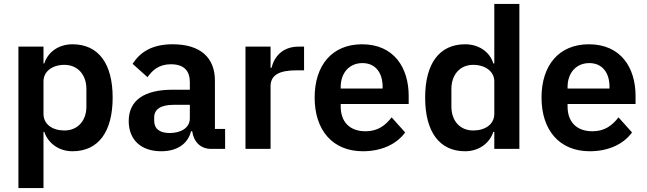

<svg xmlns="http://www.w3.org/2000/svg" viewBox="-20 -760 3303 980"><path d="M74 200H202V-87H206C226 -28 281 12 350 12C482 12 555 -87 555 -262C555 -436 482 -534 350 -534C281 -534 225 -496 206 -436H202V-522H74ZM309 -94C248 -94 202 -125 202 -179V-345C202 -396 248 -429 309 -429C375 -429 421 -380 421 -306V-216C421 -142 375 -94 309 -94Z M803 12C881 12 938 -23 955 -90H961C969 -36 1003 0 1058 0H1129V-102H1077V-348C1077 -467 1002 -534 861 -534C756 -534 695 -494 657 -434L733 -366C758 -402 792 -432 852 -432C920 -432 949 -398 949 -340V-302H860C718 -302 637 -249 637 -142C637 -49 697 12 803 12ZM846 -81C796 -81 767 -102 767 -144V-161C767 -202 800 -225 867 -225H949V-156C949 -107 903 -81 846 -81Z M1361 0V-320C1361 -377 1406 -401 1492 -401H1532V-522H1504C1421 -522 1379 -469 1366 -414H1361V-522H1233V0Z M1832 12C1929 12 2005 -25 2048 -84L1979 -161C1947 -120 1909 -90 1846 -90C1762 -90 1719 -141 1719 -216V-229H2066V-271C2066 -414 1991 -534 1828 -534C1675 -534 1586 -427 1586 -262C1586 -95 1678 12 1832 12ZM1830 -438C1896 -438 1933 -389 1933 -317V-308H1719V-316C1719 -388 1763 -438 1830 -438Z M2503 0H2631V-740H2503V-436H2498C2480 -496 2423 -534 2354 -534C2223 -534 2150 -436 2150 -262C2150 -87 2223 12 2354 12C2423 12 2479 -28 2498 -87H2503ZM2395 -94C2329 -94 2284 -142 2284 -216V-306C2284 -380 2329 -429 2395 -429C2456 -429 2503 -396 2503 -345V-179C2503 -125 2456 -94 2395 -94Z M2990 12C3087 12 3163 -25 3206 -84L3137 -161C3105 -120 3067 -90 3004 -90C2920 -90 2877 -141 2877 -216V-229H3224V-271C3224 -414 3149 -534 2986 -534C2833 -534 2744 -427 2744 -262C2744 -95 2836 12 2990 12ZM2988 -438C3054 -438 3091 -389 3091 -317V-308H2877V-316C2877 -388 2921 -438 2988 -438Z"/></svg>

Font: IBM Plex Thai SemiBold
Style: Regular
Weight: 600
Designer: Mike Abbink, Paul van der Laan, Pieter van Rosmalen, Ben Mitchell, Mark Frömberg
Foundry: Bold Monday
Version: Version 1.0